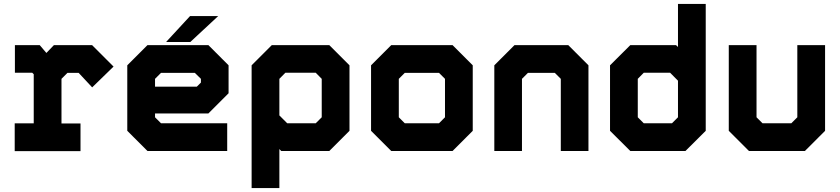

<svg xmlns="http://www.w3.org/2000/svg" viewBox="-20 -770 4282 979"><path d="M55 0.5V-141H152V-391.5L144.5 -399H56V-540H182.5L216.5 -500L255 -540H449.5L559 -430.5L450 -324.5L381 -398.5H324L293.5 -368V-140.5H390.5V0.5ZM119 -71H326.5H222V-408L284.5 -470H419.5L464.5 -420L419.5 -470H284.5L222 -408L164 -470H119H164L222.5 -408V-71H119Z M1042.5 -540 1145.5 -437V-294.5L1042.5 -191.5H770.5V-172L801 -141.5H1138.5V0H732L629 -103V-437L732 -540ZM1006 -471 1070 -408V-315L1017 -262H698.5V-403L767.5 -471ZM1006 -471H767.5L698.5 -403V-137L763.5 -73H1076H763.5L698.5 -137V-262H1017L1070 -315V-408ZM973.5 -398.5H801L770.5 -368V-328H983.5L1004.5 -349V-368ZM827 -556 949 -688H1092.5L950.5 -556ZM922 -590H921.5L981.5 -653H982Z M1263 189V-437L1366 -540H1659L1762 -437V-103L1659 0H1414L1404.5 -10V189ZM1334.5 120H1334V-164L1426 -71.5H1624.5L1694.5 -140V-406L1629.5 -470H1404L1334.5 -401ZM1444.5 -141.5H1590L1620.5 -172V-368L1590 -399H1435L1404.5 -368V-181.5ZM1426 -71 1334 -164V-401L1404 -470H1629.5L1695 -406V-140L1624.5 -71Z M1975 0 1872 -103V-437L1975 -540H2287.5L2390.5 -437V-103L2287.5 0ZM2015 -71H2253.5L2319 -141V-403L2253.5 -470H2011L1944.5 -403V-141ZM2015 -71 1944.5 -141V-403L2011 -470H2253.5L2319 -403V-141L2253.5 -71ZM2044 -141.5H2218.5L2249 -172V-368L2218.5 -398.5H2044L2013.5 -368V-172Z M2500.5 0V-437L2603.5 -540H2877.5L2980.5 -437V0H2839.5V-368L2809 -398.5H2672L2641.5 -368V0ZM2572 -71H2571.5V-396L2645.5 -470H2839L2912 -397V-71H2911.5V-397L2839 -470H2645.5L2572 -396Z M3475 0H3194L3090.5 -103V-437L3194 -540H3427L3437 -530.5V-750H3578.5V-103ZM3439 -67.5H3230.5L3161.5 -135.5V-411.5L3220.5 -469.5H3419.5L3508 -381.5V-135.5ZM3406.5 -141.5 3437 -172V-358.5L3397 -399H3262.5L3232 -368V-172L3262.5 -141.5ZM3439 -67.5 3508 -135.5V-683V-381.5L3419.5 -469.5H3220.5L3161.5 -411.5V-135.5L3230.5 -67.5Z M3799 0 3696 -103V-540H3837.5V-172L3868 -141.5H4015L4045.5 -172V-540H4187V-103L4084 0ZM3839 -71H4047.5L4117 -146V-470V-146L4047.5 -71H3839L3766 -146.5V-470V-146.5Z"/></svg>

Font: Tourney Thin Black
Style: Regular
Weight: 900
Version: Version 1.015